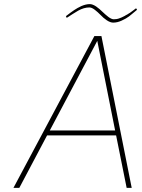

<svg xmlns="http://www.w3.org/2000/svg" viewBox="-20 -906 683 926"><path d="M525.9 -796.9Q512.2 -796.9 495.1 -808.1Q478 -819.8 465.3 -833.5Q452.1 -847.2 437 -858.9Q422.4 -870.1 411.1 -870.1Q384.8 -870.1 356.9 -854.5Q343.8 -847.2 330.6 -838.4L301.8 -819.8L297.9 -828.1Q323.7 -848.1 337.9 -857.4Q352.1 -867.2 373 -877Q395 -886.2 413.1 -886.2Q426.3 -886.2 443.4 -875Q460 -863.3 473.6 -849.6Q487.8 -835.9 502.9 -824.2Q518.1 -813 528.8 -813Q534.7 -813 541 -814Q542 -814 542.5 -814Q549.3 -814.9 564 -820.8L568.4 -822.8Q573.7 -824.7 581.1 -829.1Q585 -831.1 587.4 -833Q590.8 -835 593.3 -835.9Q596.7 -837.9 602.5 -841.8Q604.5 -842.8 606 -843.8Q614.3 -849.6 616.2 -851.1Q618.7 -853.5 622.1 -855.5Q635.3 -864.7 636.2 -866.2L641.1 -858.9Q627.9 -848.1 618.2 -839.8Q608.4 -832 602.1 -826.7Q588.4 -816.4 566.9 -806.6Q545.9 -796.9 525.9 -796.9ZM535.2 -276.9 449.2 -709 220.2 -276.9ZM615.2 0H590.8L540 -252.9H207L73.2 0H44.9L435.1 -731.9H469.2Z"/></svg>

Font: Squarion Thin
Style: Italic
Weight: 100
Designer: Natanael Gama
Version: Version 1.00;September 12, 2019;FontCreator 11.5.0.2425 64-b